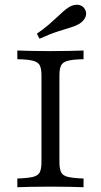

<svg xmlns="http://www.w3.org/2000/svg" viewBox="-20 -782 421 802"><path d="M52.4 0V-36.3Q96 -37.9 117.7 -43.1Q139.5 -48.4 146.4 -62.9Q153.2 -77.4 153.2 -105.6V-465.3Q153.2 -494.4 146.4 -508.5Q139.5 -522.6 118.1 -528.2Q96.8 -533.9 52.4 -534.7V-571Q73.4 -570.2 109.3 -569.4Q145.2 -568.5 191.1 -568.5Q233.9 -568.5 270.6 -569.4Q307.3 -570.2 329 -571V-534.7Q285.5 -533.9 263.7 -528.2Q241.9 -522.6 235.1 -508.5Q228.2 -494.4 228.2 -465.3V-105.6Q228.2 -77.4 235.1 -62.9Q241.9 -48.4 263.7 -43.1Q285.5 -37.9 329 -36.3V0Q307.3 -0.8 270.6 -1.6Q233.9 -2.4 191.1 -2.4Q145.2 -2.4 109.3 -1.6Q73.4 -0.8 52.4 0ZM145.2 -620.2 133.9 -641.1Q162.9 -661.3 183.1 -678.6Q203.2 -696 218.1 -710.1Q233.1 -724.2 244.8 -734.7Q256.5 -745.2 268.5 -752.4Q289.5 -764.5 307.7 -761.7Q325.8 -758.9 334.7 -743.5Q343.5 -728.2 337.1 -711.3Q330.6 -694.4 309.7 -681.5Q295.2 -673.4 273.8 -666.9Q252.4 -660.5 221 -650.4Q189.5 -640.3 145.2 -620.2Z"/></svg>

Font: Playfair 9pt Light
Style: Regular
Weight: 300
Designer: Claus Eggers Sørensen
Foundry: Claus Eggers Sørensen
Version: Version 2.001;gftools[0.9.30]